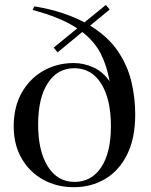

<svg xmlns="http://www.w3.org/2000/svg" viewBox="-20 -768 628 798"><path d="M286.5 10Q216.5 10 160 -21Q103.5 -52 70.2 -109Q37 -166 37 -243Q37 -323.5 70.2 -382.5Q103.5 -441.5 160.2 -473.8Q217 -506 286.5 -506Q328 -506 368 -488Q408 -470 435.5 -430Q424.5 -494 398.8 -544.8Q373 -595.5 322 -635L219.5 -550.5L203 -570L301 -650Q232 -696 115.5 -726.5L123 -741.5Q186.5 -731 238.2 -714Q290 -697 331 -675L420 -747.5L436 -728.5L354.5 -661.5Q428 -616.5 468.8 -557Q509.5 -497.5 525.8 -429.8Q542 -362 542 -292.5Q542 -193 508.2 -125.5Q474.5 -58 416.8 -24Q359 10 286.5 10ZM290 -12Q360.5 -12 400.8 -73Q441 -134 441 -244Q441 -355.5 400.8 -420Q360.5 -484.5 289 -484.5Q219 -484.5 178.8 -422.8Q138.5 -361 138.5 -250.5Q138.5 -140 178.8 -76Q219 -12 290 -12Z"/></svg>

Font: Newsreader Display
Style: Regular
Weight: 400
Designer: Hugues Gentile
Foundry: Production Type
Version: Version 1.001